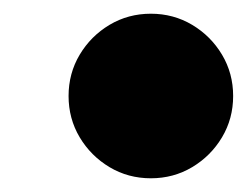

<svg xmlns="http://www.w3.org/2000/svg" viewBox="-20 -590 360 280"><path d="M80 -450Q80 -483 96.2 -510.2Q112.5 -537.5 139.8 -553.8Q167 -570 200 -570Q233 -570 260.2 -553.8Q287.5 -537.5 303.8 -510.2Q320 -483 320 -450Q320 -417 303.8 -389.8Q287.5 -362.5 260.2 -346.2Q233 -330 200 -330Q167 -330 139.8 -346.2Q112.5 -362.5 96.2 -389.8Q80 -417 80 -450Z"/></svg>

Font: Besley* Fatface
Style: Italic
Weight: 900
Italic angle: -13°
Designer: Owen Earl
Foundry: indestructible type*
Version: Version 3.000; ttfautohint (v1.8.3)